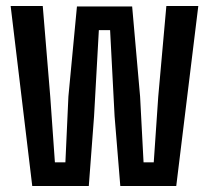

<svg xmlns="http://www.w3.org/2000/svg" viewBox="-20 -620 696 640"><path d="M87.5 0 15.5 -600H122.5L147.5 -298L163 -79H198L208 -298L236.5 -598.5H420.5L447 -298L458.5 -79H492.5L507.5 -298L534.5 -600H641L567.5 0H381L362 -232L347 -519.5H309.5L293.5 -232L276 0Z"/></svg>

Font: Big Shoulders Medium
Style: Regular
Weight: 500
Designer: Patric King
Foundry: XO Type Co
Version: Version 2.002